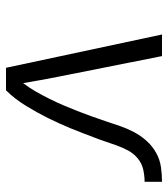

<svg xmlns="http://www.w3.org/2000/svg" viewBox="20 -580 560 640"><g transform="rotate(90 300.0 -260.0)"><path d="M206 0 95 -520H167L236 -173Q242 -144 247 -115Q252 -86 257 -57Q273 -78 285.5 -100Q298 -122 309.5 -145Q321 -168 331 -191.5Q341 -215 350 -238Q359 -261 367.5 -284.5Q376 -308 384 -332Q392 -356 400 -379.5Q408 -403 420 -426Q432 -449 449.5 -468.5Q467 -488 489.5 -500.5Q512 -513 537 -516.5Q562 -520 586 -520V-462Q566 -462 545.5 -457.5Q525 -453 508.5 -439.5Q492 -426 482 -407.5Q472 -389 465 -369.5Q458 -350 451.5 -330.5Q445 -311 437.5 -292Q430 -273 423 -254Q416 -235 408 -216Q400 -197 391.5 -178Q383 -159 373.5 -140Q364 -121 354 -103Q344 -85 333 -67Q322 -49 309 -32Q296 -15 281 0Z"/></g></svg>

Font: Iosevka SS04 Light Extended
Style: Italic
Weight: 300
Width: 7
Italic angle: -9°
Monospace: yes
Designer: Belleve Invis
Foundry: Belleve Invis
Version: Version 19.0.0; ttfautohint (v1.8.4)